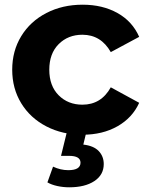

<svg xmlns="http://www.w3.org/2000/svg" viewBox="-20 -566 631 818"><path d="M32 -269Q32 -349 70.5 -412Q109 -475 177.5 -510.5Q246 -546 332 -546Q417 -546 480.5 -510.5Q544 -475 573 -409L452 -344Q410 -418 331 -418Q270 -418 230 -378Q190 -338 190 -269Q190 -200 230 -160Q270 -120 331 -120Q411 -120 452 -194L573 -128Q544 -64 480.5 -28Q417 8 332 8Q246 8 177.5 -27.5Q109 -63 70.5 -126Q32 -189 32 -269ZM182 211 206 144Q238 159 271 159Q323 159 323 127Q323 98 274 98H240L266 -8H349L335 50Q379 55 400.5 77.5Q422 100 422 133Q422 179 382 205.5Q342 232 275 232Q249 232 224 226.5Q199 221 182 211Z"/></svg>

Font: Montserrat Alternates
Style: Bold
Weight: 700
Designer: Julieta Ulanovsky
Foundry: Julieta Ulanovsky
Version: Version 7.200